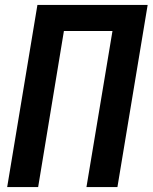

<svg xmlns="http://www.w3.org/2000/svg" viewBox="-20 -755 616 775"><path d="M9 0H134L238 -630H434L329 0H454L576 -735H131Z"/></svg>

Font: Iosevka Sparkle Oblique
Style: Bold
Weight: 700
Italic angle: -9°
Designer: Belleve Invis
Foundry: Belleve Invis
Version: Version 4.5.0; ttfautohint (v1.8.3)